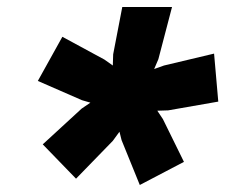

<svg xmlns="http://www.w3.org/2000/svg" viewBox="-20 -724 643 548"><path d="M379 -196 327 -324 321 -348 302 -322 197 -214 102 -312 213 -414 238 -431 214 -438 88 -493 158 -619 278 -554 302 -537 303 -569 329 -704H471L432 -555L420 -527L448 -537L591 -571L603 -434L460 -409L429 -408L445 -384L505 -262Z"/></svg>

Font: Prodigy Sans ExtraBold
Style: Italic
Weight: 800
Italic angle: -13°
Designer: Wei Huang
Foundry: Wei Huang
Version: Version 1.003; ttfautohint (v1.8.3)